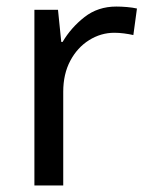

<svg xmlns="http://www.w3.org/2000/svg" viewBox="-20 -566 453 586"><path d="M335 -546Q350 -546 367.5 -544.5Q385 -543 398 -540L387 -459Q374 -462 358.5 -464Q343 -466 329 -466Q288 -466 252 -443.5Q216 -421 194.5 -380.5Q173 -340 173 -286V0H85V-536H157L167 -438H171Q197 -482 238 -514Q279 -546 335 -546Z"/></svg>

Font: Noto Sans Glagolitic
Style: Regular
Weight: 400
Designer: Monotype Design Team
Foundry: Monotype Imaging Inc.
Version: Version 2.004; ttfautohint (v1.8.4.7-5d5b)